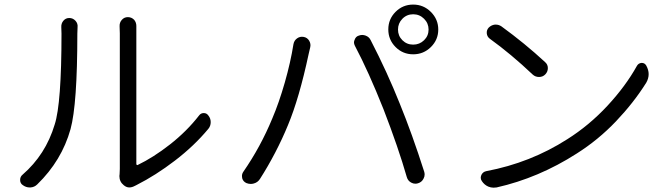

<svg xmlns="http://www.w3.org/2000/svg" viewBox="-20 -824 2967 852"><path d="M145.5 -5.9Q132.8 6.8 115.2 7.8Q113.3 7.8 111.3 7.8Q95.7 7.8 82 -2Q69.3 -9.8 69.3 -25.4Q69.3 -40 80.1 -48.8Q182.6 -137.7 222.7 -271.5Q252.9 -364.3 252.9 -674.8Q252.9 -690.4 252 -703.1Q251 -719.7 261.2 -731.9Q271.5 -744.1 287.1 -744.1Q303.7 -744.1 314.9 -731.9Q326.2 -719.7 324.2 -703.1Q323.2 -687.5 323.2 -674.8Q323.2 -361.3 293 -251Q253.9 -111.3 145.5 -5.9ZM578.1 1Q565.4 7.8 553.7 7.8Q541 7.8 529.3 -2Q509.8 -17.6 509.8 -43Q509.8 -46.9 510.7 -50.8Q511.7 -63.5 511.7 -74.2V-675.8Q511.7 -691.4 510.7 -707Q509.8 -723.6 520.5 -735.8Q531.2 -748 547.4 -748Q563.5 -748 575.2 -736.3Q585 -724.6 585 -709V-675.8V-96.7Q585 -93.8 586.9 -92.3Q588.9 -90.8 590.8 -91.8Q660.2 -125 734.4 -183.1Q808.6 -241.2 863.3 -311.5Q871.1 -322.3 884.3 -322.3Q897.5 -322.3 905.3 -310.5Q915 -297.9 915 -282.2Q915 -264.6 904.3 -252Q841.8 -176.8 756.3 -111.3Q670.9 -45.9 585.9 -2.9Q582 -1 578.1 1Z M1813.5 -626Q1841.8 -626 1861.8 -645.5Q1881.8 -665 1881.8 -692.9Q1881.8 -720.7 1861.8 -740.7Q1841.8 -760.7 1813.5 -760.7Q1785.2 -760.7 1765.6 -740.7Q1746.1 -720.7 1746.1 -692.9Q1746.1 -665 1765.6 -645.5Q1785.2 -626 1813.5 -626ZM1813.5 -803.7Q1859.4 -803.7 1892.1 -771Q1924.8 -738.3 1924.8 -692.9Q1924.8 -647.5 1892.1 -615.2Q1859.4 -583 1813.5 -583Q1767.6 -583 1735.4 -615.2Q1703.1 -647.5 1703.1 -693.4Q1703.1 -739.3 1735.4 -771.5Q1767.6 -803.7 1813.5 -803.7ZM1188.5 -298.8Q1217.8 -367.2 1243.7 -457.5Q1269.5 -547.9 1282.2 -627.9Q1285.2 -644.5 1298.3 -653.8Q1311.5 -663.1 1327.6 -660.2Q1343.8 -657.2 1352.1 -643.1Q1360.4 -628.9 1356.4 -613.3Q1356.4 -611.3 1349.6 -584Q1307.6 -387.7 1257.8 -268.6Q1233.4 -209 1201.2 -147Q1168.9 -85 1133.8 -30.3Q1124 -14.6 1106.4 -9.8Q1099.6 -7.8 1092.8 -7.8Q1083 -7.8 1073.2 -11.7Q1058.6 -18.6 1054.7 -33.2Q1053.7 -38.1 1053.7 -43Q1053.7 -52.7 1059.6 -61.5Q1136.7 -172.9 1188.5 -298.8ZM1681.6 -339.8Q1615.2 -506.8 1554.7 -621.1Q1550.8 -628.9 1550.8 -635.7Q1550.8 -641.6 1553.7 -647.5Q1558.6 -662.1 1572.3 -666Q1580.1 -668.9 1586.9 -668.9Q1594.7 -668.9 1602.5 -666Q1618.2 -660.2 1625 -645.5Q1698.2 -503.9 1753.9 -364.3Q1808.6 -230.5 1862.3 -62.5Q1864.3 -55.7 1864.3 -49.8Q1864.3 -40 1859.4 -31.2Q1851.6 -15.6 1835 -10.7Q1829.1 -8.8 1823.2 -8.8Q1813.5 -8.8 1804.7 -13.7Q1790 -21.5 1785.2 -38.1Q1748 -168 1681.6 -339.8Z M2153.3 -652.3Q2141.6 -661.1 2140.1 -675.8Q2138.7 -690.4 2148.4 -701.2Q2160.2 -712.9 2175.8 -714.8Q2177.7 -714.8 2180.7 -714.8Q2193.4 -714.8 2205.1 -707Q2308.6 -631.8 2398.4 -548.8Q2411.1 -538.1 2411.1 -522Q2411.1 -505.9 2399.9 -494.1Q2388.7 -482.4 2372.1 -482.4Q2355.5 -482.4 2343.8 -493.2Q2248 -584 2153.3 -652.3ZM2183.6 7.8Q2176.8 8.8 2169.9 8.8Q2158.2 8.8 2146.5 3.9Q2128.9 -3.9 2118.2 -20.5Q2113.3 -27.3 2113.3 -35.2Q2113.3 -41 2116.2 -47.9Q2123 -61.5 2137.7 -64.5Q2334 -101.6 2497.1 -206.1Q2594.7 -267.6 2675.8 -355Q2756.8 -442.4 2806.6 -532.2Q2813.5 -543.9 2827.1 -544.9Q2827.1 -544.9 2828.1 -544.9Q2840.8 -544.9 2847.7 -533.2Q2858.4 -513.7 2858.4 -495.1Q2858.4 -475.6 2847.7 -457Q2792 -368.2 2713.4 -285.6Q2634.8 -203.1 2539.1 -142.6Q2370.1 -34.2 2183.6 7.8Z"/></svg>

Font: Gen Jyuu Gothic P Normal
Style: Regular
Weight: 300
Designer: [Source Han Sans]
Ryoko NISHIZUKA  (kana & ideographs); Paul D. Hunt (Latin, Greek & Cyrillic); Wenlong ZHANG  (bopomofo
Version: Version 1.002.20150607